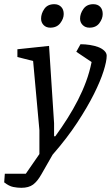

<svg xmlns="http://www.w3.org/2000/svg" viewBox="-83 -726 529 916"><path d="M19 170Q0 170 -20 166Q-40 162 -63 144L-60 103H40L105 9V-105L75 -435L0 -454V-491L151 -507L175 -138V-76H181Q213 -120 240 -163Q267 -206 289 -249Q311 -292 327.5 -336.5Q344 -381 354 -430L281 -479L301 -515Q324 -515 346 -511.5Q368 -508 385.5 -501.5Q403 -495 414.5 -484Q426 -473 426 -460Q426 -434 411 -386.5Q396 -339 365 -277Q334 -215 285.5 -141Q237 -67 168 12L116 103Q96 139 75 154.5Q54 170 19 170ZM344 -594Q324 -594 311.5 -606.5Q299 -619 299 -637Q299 -661 315 -683.5Q331 -706 362 -706Q383 -706 395 -693.5Q407 -681 407 -659Q407 -637 391 -615.5Q375 -594 344 -594ZM157 -594Q137 -594 125 -606.5Q113 -619 113 -637Q113 -661 128.5 -683.5Q144 -706 176 -706Q196 -706 208.5 -693.5Q221 -681 221 -659Q221 -637 204.5 -615.5Q188 -594 157 -594Z"/></svg>

Font: Faustina
Style: Italic
Weight: 400
Italic angle: -8°
Designer: Alfonso Garcia
Foundry: http://www.omnibus-type.com
Version: Version 1.200